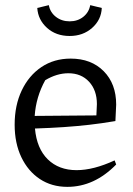

<svg xmlns="http://www.w3.org/2000/svg" viewBox="-20 -719 516 747"><path d="M242 8Q181 8 135 -22.5Q89 -53 63 -107.5Q37 -162 37 -234Q37 -309 64.5 -367Q92 -425 141 -458Q190 -491 255 -491Q335 -491 383.5 -442Q432 -393 432 -312L429 -248Q376 -239 327.5 -233.5Q279 -228 228 -224.5Q177 -221 116 -219Q123 -141 166 -99Q209 -57 278 -57Q344 -57 426 -95L432 -79Q347 8 242 8ZM156 -407Q120 -342 115 -268L355 -270L357 -314Q357 -368 326.5 -401Q296 -434 246 -434Q201 -434 156 -407ZM251 -579Q198 -579 163 -610.5Q128 -642 125 -688L170 -699Q175 -671 197.5 -653.5Q220 -636 251 -636Q282 -636 304 -653.5Q326 -671 331 -699L376 -688Q374 -642 338.5 -610.5Q303 -579 251 -579Z"/></svg>

Font: Piazzolla
Style: Regular
Weight: 400
Designer: Juan Pablo del Peral
Foundry: Huerta Tipografica
Version: Version 1.330